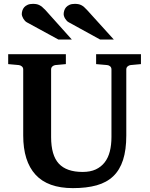

<svg xmlns="http://www.w3.org/2000/svg" viewBox="-20 -949 769 985"><path d="M649.9 -615.2Q641.6 -614.3 634.8 -608.4Q627.9 -602.5 627.9 -592.8V-253.9Q627.9 -180.2 611.3 -128.7Q594.7 -77.1 561 -44.9Q527.3 -12.7 475.8 1.7Q424.3 16.1 354 16.1Q225.1 16.1 162.1 -53Q99.1 -122.1 99.1 -253.9V-592.8Q99.1 -602.5 92 -608.4Q85 -614.3 76.2 -615.2L22 -620.1V-670.9H317.9V-620.1L264.2 -615.2Q255.9 -614.3 249 -608.4Q242.2 -602.5 242.2 -592.8V-246.1Q242.2 -152.3 281.7 -109.6Q321.3 -66.9 403.8 -66.9Q443.4 -66.9 471.2 -79.8Q499 -92.8 517.1 -116.2Q535.2 -139.6 543.5 -172.6Q551.8 -205.6 551.8 -246.1V-592.8Q551.8 -602.5 545.4 -608.4Q539.1 -614.3 529.8 -615.2L473.1 -620.1V-670.9H703.1V-620.1ZM279.8 -746.1 117.7 -834.5Q112.3 -837.4 107.7 -842.5Q103 -847.7 99.6 -853.5Q96.2 -859.4 94 -865.5Q91.8 -871.6 91.8 -876.5Q91.8 -885.3 94.7 -894.8Q97.7 -904.3 104.2 -911.9Q110.8 -919.4 121.8 -924.3Q132.8 -929.2 148.9 -929.2Q159.2 -929.2 167 -927.7Q174.8 -926.3 182.1 -922.6Q189.5 -918.9 196.8 -912.8Q204.1 -906.7 212.9 -897.5L348.6 -746.1ZM493.7 -746.1 333 -834.5Q327.1 -837.4 322.5 -842.5Q317.9 -847.7 314.2 -853.5Q310.5 -859.4 308.6 -865.5Q306.6 -871.6 306.6 -876.5Q306.6 -885.3 309.6 -894.8Q312.5 -904.3 319.1 -911.9Q325.7 -919.4 336.7 -924.3Q347.7 -929.2 363.8 -929.2Q374 -929.2 381.8 -927.7Q389.6 -926.3 397 -922.6Q404.3 -918.9 411.4 -912.8Q418.5 -906.7 426.8 -897.5L564 -746.1Z"/></svg>

Font: Charis SIL Phon
Style: Bold
Weight: 700
Foundry: SIL International
Version: Version 5.000